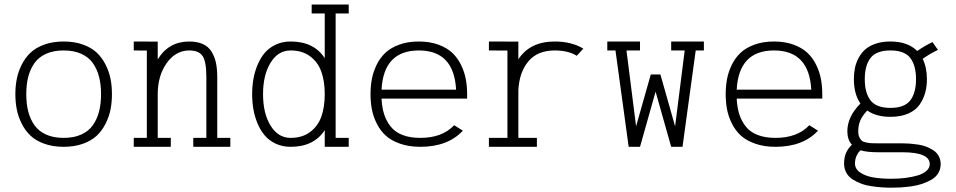

<svg xmlns="http://www.w3.org/2000/svg" viewBox="-20 -662 4282 860"><path d="M475.1 -308.6Q481.4 -276.4 481.4 -240.2Q481.4 -204.1 475.1 -171.9Q468.8 -139.6 453.1 -108.4Q437.5 -77.1 413.6 -54.4Q389.6 -31.7 351.6 -18.1Q313.5 -4.4 265.1 -4.4Q216.8 -4.4 178.7 -18.1Q140.6 -31.7 116.7 -54.4Q92.8 -77.1 77.1 -108.4Q61.5 -139.6 55.2 -171.9Q48.8 -204.1 48.8 -240.2Q48.8 -276.4 55.2 -308.6Q61.5 -340.8 77.1 -372.1Q92.8 -403.3 116.7 -426Q140.6 -448.7 178.7 -462.4Q216.8 -476.1 265.1 -476.1Q313.5 -476.1 351.6 -462.4Q389.6 -448.7 413.6 -426Q437.5 -403.3 453.1 -372.1Q468.8 -340.8 475.1 -308.6ZM423.8 -162.8Q432.6 -197.3 432.6 -240.2Q432.6 -283.2 423.8 -317.6Q415 -352.1 396 -379.2Q377 -406.2 343.8 -421.1Q310.5 -436 265.1 -436Q219.7 -436 186.5 -421.1Q153.3 -406.2 134.3 -379.2Q115.2 -352.1 106.4 -317.6Q97.7 -283.2 97.7 -240.2Q97.7 -197.3 106.4 -162.8Q115.2 -128.4 134.3 -101.3Q153.3 -74.2 186.5 -59.3Q219.7 -44.4 265.1 -44.4Q310.5 -44.4 343.8 -59.3Q377 -74.2 396 -101.3Q415 -128.4 423.8 -162.8Z M579.1 -4.4V-44.4H637.7V-435.5L579.1 -436V-476.1L686.5 -475.6V-396Q735.4 -476.1 827.6 -476.1Q863.3 -476.1 888.2 -464.8Q913.1 -453.6 927 -431.6Q940.9 -409.7 947 -381.8Q953.1 -354 953.1 -315.9V-44.4H1011.7V-4.4H845.7V-44.4H904.3V-315.9Q904.3 -386.2 887.5 -411.1Q870.6 -436 827.6 -436Q767.1 -436 726.8 -379.6Q686.5 -323.2 686.5 -240.2V-44.4H745.1V-4.4Z M1542 -44.4V-4.4H1434.6V-79.1Q1386.2 -4.4 1281.7 -4.4Q1245.1 -4.4 1215.3 -18.3Q1185.5 -32.2 1166 -55.2Q1146.5 -78.1 1133.5 -109.1Q1120.6 -140.1 1115 -172.9Q1109.4 -205.6 1109.4 -240.2Q1109.4 -274.9 1115 -307.6Q1120.6 -340.3 1133.5 -371.3Q1146.5 -402.3 1166 -425.3Q1185.5 -448.2 1215.3 -462.2Q1245.1 -476.1 1281.7 -476.1Q1386.2 -476.1 1434.6 -401.4V-601.6H1376V-641.6H1542V-601.6H1483.4V-44.4ZM1281.7 -436Q1225.6 -436 1191.9 -381.1Q1158.2 -326.2 1158.2 -240.2Q1158.2 -154.3 1191.9 -99.4Q1225.6 -44.4 1281.7 -44.4Q1334 -44.4 1369.1 -70.8Q1404.3 -97.2 1419.4 -139.9Q1434.6 -182.6 1434.6 -240.2Q1434.6 -297.9 1419.4 -340.6Q1404.3 -383.3 1369.1 -409.7Q1334 -436 1281.7 -436Z M1689 -260.3H2022.9Q2013.7 -436 1856 -436Q1698.2 -436 1689 -260.3ZM1689 -220.2Q1690.9 -180.7 1700.7 -150.1Q1710.4 -119.6 1730 -95Q1749.5 -70.3 1783 -57.4Q1816.4 -44.4 1862.8 -44.4Q1960.9 -44.4 2014.2 -101.1L2053.2 -76.7Q1985.8 -4.4 1862.8 -4.4Q1812 -4.4 1772.2 -18.3Q1732.4 -32.2 1708 -54.4Q1683.6 -76.7 1667.7 -108.2Q1651.9 -139.6 1645.8 -171.9Q1639.6 -204.1 1639.6 -240.2Q1639.6 -276.4 1645.8 -308.6Q1651.9 -340.8 1667.2 -372.1Q1682.6 -403.3 1706.5 -425.8Q1730.5 -448.2 1768.8 -462.2Q1807.1 -476.1 1856 -476.1Q1904.8 -476.1 1943.1 -462.2Q1981.4 -448.2 2005.4 -425.8Q2029.3 -403.3 2044.7 -372.1Q2060.1 -340.8 2066.2 -308.6Q2072.3 -276.4 2072.3 -240.2V-220.2Z M2169.9 -4.4V-44.4H2252.9V-435.5L2169.9 -436V-476.1L2301.8 -475.6V-396.5Q2354 -476.1 2464.8 -476.1Q2540 -476.1 2592.8 -444.3L2563.5 -412.1Q2525.4 -436 2464.8 -436Q2387.7 -436 2346.9 -387.5Q2306.2 -338.9 2301.8 -258.8V-44.4H2384.8V-4.4Z M2700.2 -436V-476.1H2846.7V-436H2786.1L2829.1 -96.2L2895 -328.6H2938L3003.9 -96.2L3046.9 -436H2986.3V-476.1H3132.8V-436H3096.2L3037.1 -4.4H2986.3L2916.5 -251.5L2846.7 -4.4H2795.9L2736.8 -436Z M3279.8 -260.3H3613.8Q3604.5 -436 3446.8 -436Q3289.1 -436 3279.8 -260.3ZM3279.8 -220.2Q3281.7 -180.7 3291.5 -150.1Q3301.3 -119.6 3320.8 -95Q3340.3 -70.3 3373.8 -57.4Q3407.2 -44.4 3453.6 -44.4Q3551.8 -44.4 3605 -101.1L3644 -76.7Q3576.7 -4.4 3453.6 -4.4Q3402.8 -4.4 3363 -18.3Q3323.2 -32.2 3298.8 -54.4Q3274.4 -76.7 3258.5 -108.2Q3242.7 -139.6 3236.6 -171.9Q3230.5 -204.1 3230.5 -240.2Q3230.5 -276.4 3236.6 -308.6Q3242.7 -340.8 3258.1 -372.1Q3273.4 -403.3 3297.4 -425.8Q3321.3 -448.2 3359.6 -462.2Q3397.9 -476.1 3446.8 -476.1Q3495.6 -476.1 3533.9 -462.2Q3572.3 -448.2 3596.2 -425.8Q3620.1 -403.3 3635.5 -372.1Q3650.9 -340.8 3657 -308.6Q3663.1 -276.4 3663.1 -240.2V-220.2Z M3804.7 -307.1Q3804.7 -333 3809.1 -356Q3813.5 -378.9 3825.2 -401.4Q3836.9 -423.8 3854.7 -439.9Q3872.6 -456.1 3901.6 -466.1Q3930.7 -476.1 3968.3 -476.1Q4045.9 -476.1 4088.4 -433.6Q4123 -457.5 4156.7 -473.6L4181.2 -438.5Q4145 -421.4 4112.8 -398.4Q4131.8 -359.9 4131.8 -307.1Q4131.8 -274.4 4124 -246.3Q4116.2 -218.3 4098.9 -193.1Q4081.5 -168 4048.1 -153.3Q4014.6 -138.7 3968.3 -138.7Q3904.3 -138.7 3864.7 -167Q3842.3 -143.6 3833.3 -121.8Q3824.2 -100.1 3824.2 -73.7Q3824.2 -58.1 3829.1 -47.6Q3834 -37.1 3840.1 -31.7Q3846.2 -26.4 3860.1 -23.7Q3874 -21 3883.8 -20.5Q3893.6 -20 3913.6 -20H4021.5Q4038.6 -20 4054.7 -18.8Q4070.8 -17.6 4091.6 -14.6Q4112.3 -11.7 4129.4 -4.9Q4146.5 2 4161.4 11.7Q4176.3 21.5 4184.8 37.4Q4193.4 53.2 4193.4 73.2Q4193.4 95.7 4182.4 113.8Q4171.4 131.8 4152.1 142.8Q4132.8 153.8 4110.8 161.4Q4088.9 168.9 4062 172.6Q4035.2 176.3 4014.6 177.5Q3994.1 178.7 3972.7 178.7Q3950.7 178.7 3930.2 177.2Q3909.7 175.8 3884 172.1Q3858.4 168.5 3837.6 160.6Q3816.9 152.8 3798.8 141.4Q3780.8 129.9 3770.8 111.6Q3760.7 93.3 3760.7 70.3Q3760.7 18.6 3795.9 -13.7Q3775.4 -36.1 3775.4 -73.7Q3775.4 -139.6 3834 -198.2Q3804.7 -240.7 3804.7 -307.1ZM3853.5 -307.1Q3853.5 -245.6 3879.4 -212.2Q3905.3 -178.7 3968.3 -178.7Q4031.2 -178.7 4057.1 -212.2Q4083 -245.6 4083 -307.1Q4083 -369.1 4057.1 -402.6Q4031.2 -436 3968.3 -436Q3905.3 -436 3879.4 -402.6Q3853.5 -369.1 3853.5 -307.1ZM3835 11.2Q3824.7 19 3817.1 35.2Q3809.6 51.3 3809.6 70.3Q3809.6 95.2 3833.5 111.1Q3857.4 127 3892.1 132.8Q3926.8 138.7 3972.7 138.7Q4005.9 138.7 4035.4 135Q4064.9 131.3 4089.8 124Q4114.7 116.7 4129.6 103.5Q4144.5 90.3 4144.5 73.2Q4144.5 20 4021.5 20H3913.6Q3862.8 20 3835 11.2Z"/></svg>

Font: AzarMehrMonospaced
Style: SerifRegular
Weight: 1
Designer: Amin Abedi
Version: Version 1.00